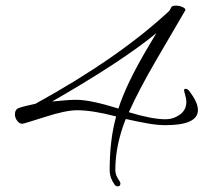

<svg xmlns="http://www.w3.org/2000/svg" viewBox="-20 -644 722 681"><path d="M397 17Q392 17 388 13Q369 -13 369 -40Q369 -93 374.5 -140.5Q380 -188 392 -231Q308 -253 253 -253Q213 -253 139 -229Q64 -205 59 -205Q49 -205 41 -215.5Q33 -226 33 -238Q33 -258 50 -262Q61 -266 75.5 -269Q90 -272 106 -276Q402 -439 581 -606L588 -619Q591 -624 604 -624Q617 -624 628.5 -618.5Q640 -613 637 -607L533 -429Q472 -324 437 -246Q476 -234 509 -227.5Q542 -221 567 -221Q595 -221 618 -237.5Q641 -254 641 -283Q641 -293 637 -306.5Q633 -320 633 -324Q633 -329 638 -329Q646 -329 652 -320Q682 -281 682 -254Q682 -200 567 -200Q540 -200 505 -206Q470 -212 426 -222Q408 -177 398.5 -131.5Q389 -86 389 -40Q389 -22 405 0Q407 4 407 7Q407 17 397 17ZM400 -259Q414 -303 440.5 -358Q467 -413 507 -480L535 -527Q417 -429 165 -284Q188 -286 209 -288Q230 -290 249 -290Q277 -290 314.5 -282Q352 -274 400 -259Z"/></svg>

Font: Ephesis
Style: Regular
Weight: 400
Designer: Robert E. Leuschke
Foundry: Robert E. Leuschke
Version: Version 1.010; ttfautohint (v1.8.3)